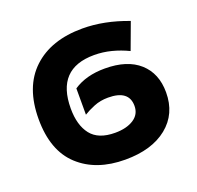

<svg xmlns="http://www.w3.org/2000/svg" viewBox="-105 -668 809 789"><g transform="rotate(-20 300.0 -273.5)"><path d="M566 -193Q566 -276 513 -323.5Q460 -371 362 -371Q280 -371 225 -334V-219Q244 -231 272 -242.5Q300 -254 334 -254Q425 -254 425 -185Q425 -148 394 -128Q363 -108 313 -108Q240 -108 207.5 -149.5Q175 -191 175 -264Q175 -438 340 -438Q378 -438 415 -428.5Q452 -419 487 -402L530 -518Q427 -557 332 -557Q194 -557 115 -482.5Q36 -408 36 -268Q36 -130 112 -60Q188 10 315 10Q431 10 498.5 -44.5Q566 -99 566 -193Z"/></g></svg>

Font: Noto Sans Mono UI
Style: Bold
Weight: 700
Designer: Monotype Design team
Foundry: Monotype Imaging Inc.
Version: 1.000